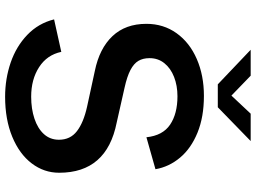

<svg xmlns="http://www.w3.org/2000/svg" viewBox="-142 -826 978 733"><g transform="rotate(90 346.5 -459.0)"><path d="M348.5 -89.5Q395 -89.5 432.5 -102Q470 -114.5 491.5 -138.2Q513 -162 513 -195.5Q513 -239 480.2 -264.2Q447.5 -289.5 386.5 -303L250.5 -332.5Q164.5 -350 117.5 -399.8Q70.5 -449.5 70.5 -529.5Q70.5 -594.5 106.2 -644.5Q142 -694.5 204.8 -721.8Q267.5 -749 345.5 -749Q426 -749 486 -724.5Q546 -700 581.2 -658Q616.5 -616 625.5 -564L503.5 -529.5Q497 -592 455.2 -620Q413.5 -648 347 -648Q306.5 -648 273.2 -635Q240 -622 220.8 -598Q201.5 -574 201.5 -541.5Q201.5 -516.5 211.8 -499Q222 -481.5 246.8 -468.5Q271.5 -455.5 314.5 -446L447.5 -416Q639 -378 639 -196.5Q639 -138.5 603.2 -91.5Q567.5 -44.5 501.5 -17.2Q435.5 10 349 10Q280.5 10 218.5 -11.2Q156.5 -32.5 112.5 -74.8Q68.5 -117 53.5 -177L177.5 -204.5Q189 -150 235.8 -119.8Q282.5 -89.5 348.5 -89.5ZM169.5 -927.5H268.5L344.5 -854L413.5 -927.5H518L389 -802H301.5Z"/></g></svg>

Font: 1883 Sans SemiBold
Style: Regular
Weight: 600
Designer: 1883 Sans project is a fork of Public Sans.
Version: Version 1.009